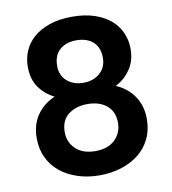

<svg xmlns="http://www.w3.org/2000/svg" viewBox="-84 -816 811 905"><g transform="rotate(-10 321.5 -363.5)"><path d="M175 -386Q130 -409 102.5 -448Q75 -487 75 -547Q75 -586 90 -621.5Q105 -657 135.5 -684Q166 -711 212.5 -727Q259 -743 321 -743Q383 -743 429.5 -727Q476 -711 506.5 -684Q537 -657 552 -621.5Q567 -586 567 -547Q567 -489 539 -448.5Q511 -408 468 -386Q522 -363 553.5 -317Q585 -271 585 -207Q585 -155 565 -113.5Q545 -72 509.5 -43.5Q474 -15 425.5 0.5Q377 16 321 16Q265 16 217 0.5Q169 -15 133.5 -43.5Q98 -72 78 -113.5Q58 -155 58 -207Q58 -272 89.5 -317.5Q121 -363 175 -386ZM321 -427Q369 -427 400 -454.5Q431 -482 431 -527Q431 -577 401.5 -603.5Q372 -630 321 -630Q272 -630 242 -603.5Q212 -577 212 -526Q212 -481 242.5 -454Q273 -427 321 -427ZM321 -325Q266 -325 229.5 -297Q193 -269 193 -213Q193 -164 227 -132Q261 -100 321 -100Q381 -100 414.5 -132.5Q448 -165 448 -213Q448 -267 413 -296Q378 -325 321 -325Z"/></g></svg>

Font: Poppins SemiBold
Style: Regular
Weight: 600
Designer: Ninad Kale (Devanagari), Jonny Pinhorn (Latin)
Foundry: Indian Type Foundry
Version: Version 3.002 2017